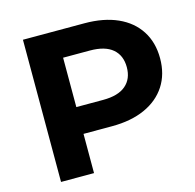

<svg xmlns="http://www.w3.org/2000/svg" viewBox="-103 -806 929 913"><g transform="rotate(-15 362.0 -350.0)"><path d="M87.3 0V-700H389.9Q484.3 -700 552.5 -669.5Q620.7 -639 657.6 -581.9Q694.5 -524.8 694.5 -446.3Q694.5 -368.3 657.6 -311.4Q620.7 -254.5 552.5 -223.8Q484.3 -193.1 389.9 -193.1H177.3L249.7 -265.8V0ZM249.7 -248.2 177.3 -325H381.6Q455.9 -325 493.3 -357Q530.7 -388.9 530.7 -446.3Q530.7 -504.2 493.3 -536.1Q455.9 -568.1 381.6 -568.1H177.3L249.7 -644.9Z"/></g></svg>

Font: Montserrat Thin
Style: Regular
Weight: 100
Designer: Julieta Ulanovsky
Foundry: Julieta Ulanovsky
Version: Version 9.000